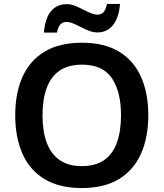

<svg xmlns="http://www.w3.org/2000/svg" viewBox="-20 -941 827 971"><path d="M730 -358Q730 -247 693.5 -164.5Q657 -82 582.5 -36Q508 10 394 10Q279 10 204 -36Q129 -82 93 -165Q57 -248 57 -359Q57 -469 93.5 -551.5Q130 -634 205 -679.5Q280 -725 395 -725Q508 -725 582.5 -679.5Q657 -634 693.5 -551.5Q730 -469 730 -358ZM195 -358Q195 -278 216 -220.5Q237 -163 281 -132Q325 -101 394 -101Q464 -101 507.5 -132Q551 -163 571.5 -220.5Q592 -278 592 -358Q592 -478 545.5 -546Q499 -614 395 -614Q325 -614 281 -583.5Q237 -553 216 -495.5Q195 -438 195 -358ZM202 -776Q208 -848 237.5 -884Q267 -920 317 -920Q338 -920 358.5 -912Q379 -904 399 -893.5Q419 -883 438 -875Q457 -867 474 -867Q491 -867 503 -879Q515 -891 521 -921H587Q581 -850 551 -813.5Q521 -777 473 -777Q452 -777 431 -785Q410 -793 390 -803.5Q370 -814 351 -822Q332 -830 315 -830Q297 -830 285.5 -818Q274 -806 268 -776Z"/></svg>

Font: Noto Sans Syriac Eastern SemiBold
Style: Regular
Weight: 600
Designer: Patrick Giasson and the Monotype Design Team
Foundry: Monotype Imaging Inc.
Version: Version 3.001